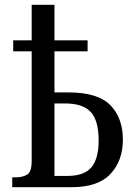

<svg xmlns="http://www.w3.org/2000/svg" viewBox="-20 -780 561 800"><path d="M31 0V-41H45Q73 -41 92.5 -52Q112 -63 112 -109V-566H35V-612H112V-760H207V-612H345V-566H207V-395H265Q388 -395 440 -341.5Q492 -288 492 -198Q492 -111 440.5 -55.5Q389 0 278 0ZM261 -47Q331 -47 361 -83Q391 -119 391 -194Q391 -278 358 -313.5Q325 -349 251 -349H207V-47Z"/></svg>

Font: Noto Serif Condensed
Style: Regular
Weight: 400
Width: 3
Designer: Monotype Design Team
Foundry: Monotype Imaging Inc.
Version: Version 2.013; ttfautohint (v1.8.4.7-5d5b)